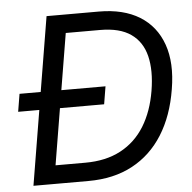

<svg xmlns="http://www.w3.org/2000/svg" viewBox="-52 -780 833 832"><g transform="rotate(-5 364.5 -364.0)"><path d="M299.3 0H110.4L123 -80.1H292.5Q382.3 -80.1 447 -114.5Q511.7 -148.9 551.3 -212.9Q590.8 -276.9 605.5 -365.2Q620.1 -453.1 604.5 -516.4Q588.9 -579.6 540.3 -613.5Q491.7 -647.5 407.2 -647.5H213.4L227.1 -727.5H408.2Q514.6 -727.5 585 -684.1Q655.3 -640.6 684.1 -559.3Q712.9 -478 693.8 -364.7Q675.3 -250.5 624 -168.9Q572.8 -87.4 491.2 -43.7Q409.7 0 299.3 0ZM270.5 -727.5 149.9 0H60.1L180.7 -727.5ZM22 -325.2 34.7 -402.3H408.7L396 -325.2Z"/></g></svg>

Font: Inter 24pt
Style: Italic
Weight: 400
Italic angle: -9.3988°
Designer: Rasmus Andersson
Foundry: rsms
Version: Version 4.001;git-66647c0bb